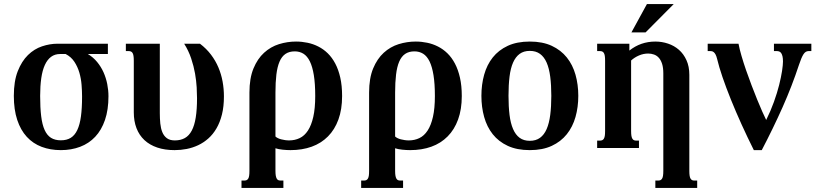

<svg xmlns="http://www.w3.org/2000/svg" viewBox="-20 -736 4065 955"><path d="M417 -467.3Q443.8 -451.2 463.1 -427.7Q482.4 -404.3 494.9 -376.5Q507.3 -348.6 513.4 -318.1Q519.5 -287.6 519.5 -257.3Q519.5 -189.9 502.2 -139.4Q484.9 -88.9 453.6 -55.7Q422.4 -22.5 378.7 -5.9Q335 10.7 282.7 10.7Q230.5 10.7 187.3 -5.6Q144 -22 113.3 -55.4Q82.5 -88.9 65.7 -139.6Q48.8 -190.4 48.8 -259.3Q48.8 -332.5 68.4 -382.1Q87.9 -431.6 119.1 -462.2Q150.4 -492.7 189.2 -505.6Q228 -518.6 267.1 -518.6H516.6V-467.3ZM388.2 -255.9Q388.2 -283.2 385.7 -314.2Q383.3 -345.2 374.8 -374.5Q366.2 -403.8 350.1 -428.5Q334 -453.1 306.6 -467.3H278.8Q252.9 -467.3 234.1 -453.4Q215.3 -439.5 203.1 -412.8Q190.9 -386.2 185.3 -347.4Q179.7 -308.6 179.7 -258.8Q179.7 -200.2 184.8 -158.2Q189.9 -116.2 201.9 -89.6Q213.9 -63 233.6 -50.5Q253.4 -38.1 282.7 -38.1Q312 -38.1 332 -50.5Q352.1 -63 364.5 -89.4Q377 -115.7 382.6 -157Q388.2 -198.2 388.2 -255.9Z M645.5 -433.6Q645.5 -448.7 644 -458Q642.6 -467.3 639.2 -472.7Q635.7 -478 630.9 -480Q626 -481.9 619.6 -481.9H606V-518.6H774.9V-173.3Q774.9 -146.5 777.3 -121.8Q779.8 -97.2 787.4 -78.6Q794.9 -60.1 809.8 -48.8Q824.7 -37.6 849.6 -37.6Q878.4 -37.6 899.4 -49.3Q920.4 -61 933.8 -86.4Q947.3 -111.8 953.6 -151.6Q960 -191.4 960 -247.6Q960 -269.5 958.3 -301.5Q956.5 -333.5 950.2 -370.1Q943.8 -406.7 930.9 -445.3Q918 -483.9 896 -518.6H974.6Q1006.8 -494.1 1029.5 -464.1Q1052.2 -434.1 1066.4 -400.4Q1080.6 -366.7 1087.2 -330.3Q1093.8 -293.9 1093.8 -256.8Q1093.8 -206.1 1084 -166.7Q1074.2 -127.4 1056.9 -97.7Q1039.6 -67.9 1016.1 -47.1Q992.7 -26.4 965.6 -13.7Q938.5 -1 908.7 4.9Q878.9 10.7 848.6 10.7Q799.8 10.7 762 -2.2Q724.1 -15.1 698.2 -39.3Q672.4 -63.5 658.9 -98.4Q645.5 -133.3 645.5 -177.2Z M1350.1 -57.1Q1354.5 -52.7 1361.8 -49.1Q1369.1 -45.4 1378.4 -43Q1387.7 -40.5 1397.9 -39.1Q1408.2 -37.6 1418 -37.6Q1446.8 -37.6 1470.7 -49.1Q1494.6 -60.5 1511.7 -86.7Q1528.8 -112.8 1538.3 -154.8Q1547.9 -196.8 1547.9 -258.3Q1547.9 -319.8 1541 -362.1Q1534.2 -404.3 1521.2 -430.7Q1508.3 -457 1489.3 -468.8Q1470.2 -480.5 1446.3 -480.5Q1418.5 -480.5 1399.9 -467.8Q1381.3 -455.1 1370.4 -429.4Q1359.4 -403.8 1354.7 -365.2Q1350.1 -326.7 1350.1 -275.4ZM1350.1 113.8Q1350.1 128.9 1351.8 138.2Q1353.5 147.5 1356.7 152.8Q1359.9 158.2 1364.7 160.2Q1369.6 162.1 1376.5 162.1H1389.6V198.7H1181.2V162.1H1194.8Q1201.2 162.1 1206.1 160.2Q1210.9 158.2 1214.4 152.8Q1217.8 147.5 1219.2 138.2Q1220.7 128.9 1220.7 113.8V-275.4Q1220.7 -346.7 1240.7 -395.3Q1260.7 -443.8 1293.5 -473.6Q1326.2 -503.4 1367.7 -516.4Q1409.2 -529.3 1452.6 -529.3Q1481.4 -529.3 1509.5 -523.4Q1537.6 -517.6 1563.2 -504.6Q1588.9 -491.7 1610.4 -470.7Q1631.8 -449.7 1647.7 -419.7Q1663.6 -389.6 1672.6 -349.6Q1681.6 -309.6 1681.6 -258.3Q1681.6 -191.9 1663.3 -141.6Q1645 -91.3 1611.3 -57.4Q1577.6 -23.4 1530.3 -6.3Q1482.9 10.7 1424.8 10.7Q1406.2 10.7 1385.5 8.5Q1364.7 6.3 1350.1 1.5Z M1945.3 -57.1Q1949.7 -52.7 1957 -49.1Q1964.4 -45.4 1973.6 -43Q1982.9 -40.5 1993.2 -39.1Q2003.4 -37.6 2013.2 -37.6Q2042 -37.6 2065.9 -49.1Q2089.8 -60.5 2106.9 -86.7Q2124 -112.8 2133.5 -154.8Q2143.1 -196.8 2143.1 -258.3Q2143.1 -319.8 2136.2 -362.1Q2129.4 -404.3 2116.5 -430.7Q2103.5 -457 2084.5 -468.8Q2065.4 -480.5 2041.5 -480.5Q2013.7 -480.5 1995.1 -467.8Q1976.6 -455.1 1965.6 -429.4Q1954.6 -403.8 1950 -365.2Q1945.3 -326.7 1945.3 -275.4ZM1945.3 113.8Q1945.3 128.9 1947 138.2Q1948.7 147.5 1951.9 152.8Q1955.1 158.2 1960 160.2Q1964.8 162.1 1971.7 162.1H1984.9V198.7H1776.4V162.1H1790Q1796.4 162.1 1801.3 160.2Q1806.2 158.2 1809.6 152.8Q1813 147.5 1814.5 138.2Q1815.9 128.9 1815.9 113.8V-275.4Q1815.9 -346.7 1835.9 -395.3Q1856 -443.8 1888.7 -473.6Q1921.4 -503.4 1962.9 -516.4Q2004.4 -529.3 2047.9 -529.3Q2076.7 -529.3 2104.7 -523.4Q2132.8 -517.6 2158.4 -504.6Q2184.1 -491.7 2205.6 -470.7Q2227.1 -449.7 2242.9 -419.7Q2258.8 -389.6 2267.8 -349.6Q2276.9 -309.6 2276.9 -258.3Q2276.9 -191.9 2258.5 -141.6Q2240.2 -91.3 2206.5 -57.4Q2172.9 -23.4 2125.5 -6.3Q2078.1 10.7 2020 10.7Q2001.5 10.7 1980.7 8.5Q1960 6.3 1945.3 1.5Z M2374.5 -259.3Q2374.5 -315.4 2388.2 -364.5Q2401.9 -413.6 2430.9 -450.2Q2460 -486.8 2505.6 -508.1Q2551.3 -529.3 2615.2 -529.3Q2678.7 -529.3 2724.4 -508.1Q2770 -486.8 2799.3 -450.2Q2828.6 -413.6 2842.5 -364.5Q2856.4 -315.4 2856.4 -259.3Q2856.4 -203.1 2842.5 -154.1Q2828.6 -105 2799.3 -68.4Q2770 -31.7 2724.4 -10.5Q2678.7 10.7 2615.2 10.7Q2551.3 10.7 2505.6 -10.5Q2460 -31.7 2430.9 -68.4Q2401.9 -105 2388.2 -154.1Q2374.5 -203.1 2374.5 -259.3ZM2509.3 -259.8Q2509.3 -206.1 2514.4 -164.6Q2519.5 -123 2532 -94.2Q2544.4 -65.4 2564.7 -50.5Q2585 -35.6 2615.2 -35.6Q2645.5 -35.6 2666 -50.5Q2686.5 -65.4 2699 -94Q2711.4 -122.6 2716.8 -164.1Q2722.2 -205.6 2722.2 -259.3Q2722.2 -313 2716.8 -354.5Q2711.4 -396 2699 -424.6Q2686.5 -453.1 2666 -468Q2645.5 -482.9 2615.2 -482.9Q2585 -482.9 2564.7 -468Q2544.4 -453.1 2532 -424.8Q2519.5 -396.5 2514.4 -354.7Q2509.3 -313 2509.3 -259.8Z M3119.1 -85Q3119.1 -69.8 3120.6 -60.5Q3122.1 -51.3 3125.5 -45.9Q3128.9 -40.5 3133.5 -38.6Q3138.2 -36.6 3145 -36.6H3158.2V0H2950.2V-36.6H2963.9Q2970.2 -36.6 2975.1 -38.6Q2980 -40.5 2983.4 -45.9Q2986.8 -51.3 2988.3 -60.5Q2989.7 -69.8 2989.7 -85V-433.6Q2989.7 -448.7 2988.3 -458Q2986.8 -467.3 2983.4 -472.7Q2980 -478 2975.1 -480Q2970.2 -481.9 2963.9 -481.9H2950.2V-518.6H3110.4V-484.4Q3166.5 -529.3 3239.7 -529.3Q3272.5 -529.3 3303 -519Q3333.5 -508.8 3356.9 -488.3Q3380.4 -467.8 3394.5 -436.5Q3408.7 -405.3 3408.7 -363.8V113.8Q3408.7 128.9 3410.2 138.2Q3411.6 147.5 3415 152.8Q3418.5 158.2 3423.1 160.2Q3427.7 162.1 3434.6 162.1H3447.8V198.7H3239.7V162.1H3253.4Q3259.8 162.1 3264.6 160.2Q3269.5 158.2 3272.9 152.8Q3276.4 147.5 3277.8 138.2Q3279.3 128.9 3279.3 113.8V-371.1Q3279.3 -399.4 3273.2 -418.5Q3267.1 -437.5 3256.8 -448.7Q3246.6 -460 3232.9 -464.8Q3219.2 -469.7 3204.1 -469.7Q3180.7 -469.7 3158.4 -460.2Q3136.2 -450.7 3119.1 -435.1ZM3197.8 -715.8H3331.1L3190.9 -574.7H3120.6Z M3729.5 10.7Q3697.3 -53.7 3668.2 -117.9Q3639.2 -182.1 3615.2 -241.5Q3591.3 -300.8 3573.7 -352.3Q3556.2 -403.8 3546.9 -442.9Q3543.5 -457 3539.1 -465.1Q3534.7 -473.1 3529.8 -476.8Q3524.9 -480.5 3520.5 -481.2Q3516.1 -481.9 3513.2 -481.9H3500V-518.6H3653.3Q3658.2 -492.2 3668.2 -458Q3678.2 -423.8 3690.9 -387Q3703.6 -350.1 3718 -312.5Q3732.4 -274.9 3745.8 -241.7Q3759.3 -208.5 3771.2 -181.6Q3783.2 -154.8 3791 -139.2Q3813.5 -184.6 3829.6 -229.5Q3845.7 -274.4 3855.5 -313.5Q3865.2 -352.5 3869.9 -383.1Q3874.5 -413.6 3874.5 -430.2Q3874.5 -445.8 3872.1 -455.8Q3869.6 -465.8 3865.7 -471.7Q3861.8 -477.5 3856.2 -479.7Q3850.6 -481.9 3844.7 -481.9H3829.6V-518.6H4015.6V-481.9H4001.5Q3986.3 -481.9 3976.1 -465.6Q3965.8 -449.2 3954.1 -413.6Q3919.4 -308.1 3872.6 -202.9Q3825.7 -97.7 3769 10.7Z"/></svg>

Font: Arian AMU Serif
Style: Bold
Weight: 700
Designer: Ruben Hakobyan (Tarumian)
Foundry: Ruben Hakobyan (Tarumian)
Version: Version 1.002